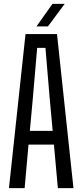

<svg xmlns="http://www.w3.org/2000/svg" viewBox="-20 -977 428 997"><path d="M26.5 0 112.5 -800H276L361.5 0H280.5L260 -226H128L108 0ZM135 -297.5H253.5L238 -467L216 -728.5H173L150.5 -466.5ZM169.5 -840 252.5 -957H316L229 -840Z"/></svg>

Font: Big Shoulders Text Thin
Style: Regular
Weight: 400
Version: Version 2.002